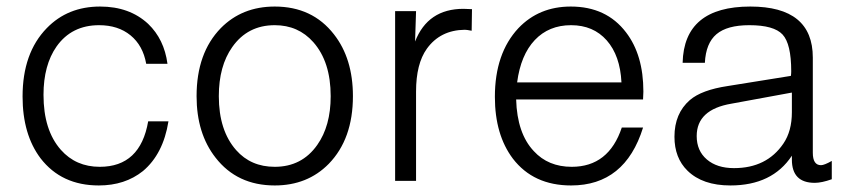

<svg xmlns="http://www.w3.org/2000/svg" viewBox="-20 -553 2587 587"><path d="M492 -358H427Q417 -414 379 -445Q341 -476 283 -476Q199 -476 153 -411Q113 -354 113 -263Q113 -155 166 -95Q212 -43 285 -43Q409 -43 433 -182H495Q479 -82 417 -30Q362 14 282 14Q168 14 104 -69Q49 -142 49 -258Q49 -391 123 -467Q187 -533 286 -533Q376 -533 433 -480Q482 -433 492 -358Z M820 -533Q935 -533 1001 -448Q1059 -374 1059 -259Q1059 -128 985 -52Q920 14 820 14Q705 14 639 -71Q581 -145 581 -259Q581 -391 655 -467Q720 -533 820 -533ZM820 -476Q737 -476 690 -409Q649 -351 649 -259Q649 -154 702 -94Q747 -43 820 -43Q903 -43 950 -110Q991 -168 991 -259Q991 -364 938 -424Q892 -476 820 -476Z M1188 -519H1252L1249 -426Q1288 -526 1397 -526Q1405 -526 1423 -525L1422 -459Q1407 -462 1401 -462Q1326 -461 1285 -404Q1252 -358 1252 -273V0H1188Z M1946 -249H1558Q1561 -145 1612 -91Q1656 -43 1728 -43Q1841 -43 1881 -163H1946Q1891 14 1726 14Q1611 14 1548 -68Q1493 -141 1493 -257Q1493 -390 1565 -467Q1628 -533 1725 -533Q1834 -533 1894 -454Q1947 -385 1947 -273Q1947 -266 1946 -249ZM1880 -301Q1876 -383 1835 -429.5Q1794 -476 1726 -476Q1658 -476 1615 -430.5Q1572 -385 1561 -301Z M2135 -361H2067Q2071 -533 2274 -533Q2465 -533 2465 -377V-86Q2465 -48 2490 -48Q2500 -48 2523 -61V-5Q2492 6 2471 6Q2401 6 2401 -65V-77Q2341 14 2213 14Q2128 14 2082 -31Q2042 -70 2042 -135Q2042 -206 2089 -247Q2125 -278 2205 -290L2398 -321Q2399 -328 2399 -335Q2399 -419 2372.5 -447.5Q2346 -476 2271 -476Q2203 -476 2170.5 -448.5Q2138 -421 2135 -361ZM2401 -270 2216 -236Q2110 -218 2110 -137Q2110 -92 2141 -65.5Q2172 -39 2224 -39Q2324 -39 2375 -114Q2401 -152 2401 -210Z"/></svg>

Font: Almarai Light
Style: Regular
Weight: 300
Designer: Boutros International 2019
Foundry: Created by Boutros International 2019
Version: Version 1.10